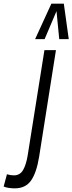

<svg xmlns="http://www.w3.org/2000/svg" viewBox="-156 -810 396 1050"><path d="M150 -536 58 47Q44 134 14 177Q-16 220 -75 220Q-90 220 -106 218Q-122 216 -136 210L-118 143Q-99 149 -80 149Q-46 149 -29 118.5Q-12 88 -4 36L87 -536ZM36 -596 125 -790H193L220 -596H168L153 -749L88 -596Z"/></svg>

Font: Georama ExtraCondensed
Style: Italic
Weight: 400
Width: 2
Italic angle: -9°
Designer: Jean-Baptiste Levee
Foundry: Production Type
Version: Version 1.000